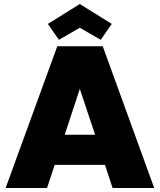

<svg xmlns="http://www.w3.org/2000/svg" viewBox="-20 -935 795 955"><path d="M502 -115H252L214 0H8L265 -705H491L747 0H540ZM377 -493 302 -265H453ZM536 -816 481 -737 377 -797 273 -737 218 -816 377 -915Z"/></svg>

Font: SVN-Poppins ExtraBold
Style: Regular
Weight: 800
Designer: Ninad Kale (Devanagari), Jonny Pinhorn (Latin)
Foundry: Indian Type Foundry
Version: Version 3.002 2017; ttfautohint (v1.8.3)